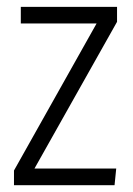

<svg xmlns="http://www.w3.org/2000/svg" viewBox="-20 -543 389 563"><path d="M323.2 -522.9V-479L81.1 -48.8H320.8L315.9 0H21V-43L263.2 -474.1H41V-522.9Z"/></svg>

Font: Fira Sans Compressed Light
Style: Regular
Weight: 300
Width: 1
Designer: Carrois Corporate & Edenspiekermann AG
Foundry: Carrois Corporate GbR & Edenspiekermann AG
Version: Version 4.203;PS 004.203;hotconv 1.0.88;makeotf.lib2.5.64775